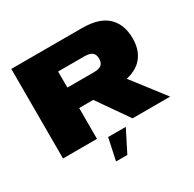

<svg xmlns="http://www.w3.org/2000/svg" viewBox="-183 -869 1266 1253"><g transform="rotate(-30 449.5 -242.5)"><path d="M54 0H310V-232.5H572Q709.5 -232.5 774.8 -289.8Q840 -347 840 -451Q840 -556.5 778.5 -615.8Q717 -675 586.5 -675H54ZM578 0H861.5L616.5 -317.5L359.5 -313.5ZM310 -386.5V-507.5H508Q548.5 -507.5 566.2 -493Q584 -478.5 584 -446.5Q584 -415.5 566.8 -401Q549.5 -386.5 508 -386.5ZM344 190H429L512 26H379Z"/></g></svg>

Font: Anybody Expanded Black
Style: Regular
Weight: 900
Width: 7
Designer: Tyler Finck
Foundry: Etcetera Type Company
Version: Version 1.113;gftools[0.9.25]